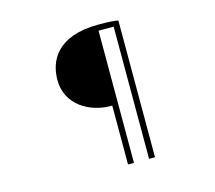

<svg xmlns="http://www.w3.org/2000/svg" viewBox="-113 -895 1225 1093"><g transform="rotate(-15 500.0 -348.5)"><path d="M501 -289H511V58H546V-721H635V58H670V-748C650 -752 620 -755 555 -755C309 -755 247 -623 247 -510C247 -361 382 -289 501 -289Z"/></g></svg>

Font: Noto Sans CJK SC Thin
Style: Regular
Weight: 100
Designer: Ryoko NISHIZUKA 西塚涼子 (kana, bopomofo & ideographs); Paul D. Hunt (Latin, Greek & Cyrillic); Sandoll Communications 산돌커뮤니
Foundry: Adobe
Version: Version 2.004;hotconv 1.0.118;makeotfexe 2.5.65603